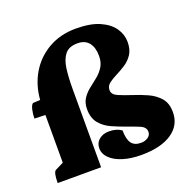

<svg xmlns="http://www.w3.org/2000/svg" viewBox="-130 -868 1025 1014"><g transform="rotate(-20 382.5 -361.0)"><path d="M497 12Q440 12 395.5 -1.5Q351 -15 325 -40Q299 -65 299 -97Q299 -127 321 -145.5Q343 -164 378 -164Q419 -164 447 -144Q447 -95 463.5 -72Q480 -49 517 -49Q540 -49 556.5 -60.5Q573 -72 573 -91Q573 -117 542 -130Q511 -143 470 -157Q434 -170 396.5 -186.5Q359 -203 334 -233Q309 -263 309 -313Q309 -349 325 -373Q341 -397 364 -415Q387 -433 410 -451.5Q433 -470 449 -495Q465 -520 465 -557Q465 -604 443.5 -631Q422 -658 380 -658Q332 -658 309.5 -630Q287 -602 280.5 -553.5Q274 -505 274 -442V0H30Q30 -62 46 -69L92 -92V-360L31 -362Q31 -387 36.5 -411Q42 -435 52 -442L93 -444Q99 -526 138 -591.5Q177 -657 244 -695.5Q311 -734 398 -734Q480 -734 531.5 -711Q583 -688 607.5 -652Q632 -616 632 -575Q632 -532 614 -505Q596 -478 569.5 -461Q543 -444 517 -431Q491 -418 473 -404Q455 -390 455 -367Q455 -342 487 -328.5Q519 -315 562 -301Q600 -289 639 -271.5Q678 -254 704 -224.5Q730 -195 730 -144Q730 -71 668.5 -29.5Q607 12 497 12Z"/></g></svg>

Font: Petrona Black
Style: Regular
Weight: 900
Designer: Ringo R. Seeber
Foundry: Ringo R. Seeber
Version: Version 2.001; ttfautohint (v1.8.3)